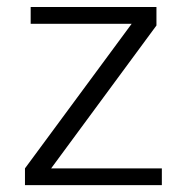

<svg xmlns="http://www.w3.org/2000/svg" viewBox="-20 -539 540 559"><path d="M52.7 0H451.2V-48.8H128.9L435.5 -464.8V-518.6H69.3V-469.7H363.3L52.7 -48.8Z"/></svg>

Font: DotumChe
Style: Regular
Weight: 400
Monospace: yes
Version: Version 2.21